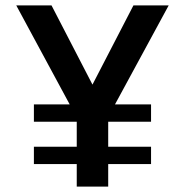

<svg xmlns="http://www.w3.org/2000/svg" viewBox="-20 -688 682 708"><path d="M263 0V-83H105V-147H263V-239H105V-303H237L40 -668H170L321 -376L472 -668H602L404 -303H537V-239H379V-147H537V-83H379V0Z"/></svg>

Font: Gantari SemiBold
Style: Regular
Weight: 600
Designer: Anugrah Pasau
Foundry: Lafontype
Version: Version 1.000; ttfautohint (v1.8.4)